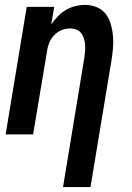

<svg xmlns="http://www.w3.org/2000/svg" viewBox="-20 -548 540 783"><path d="M237 215 324 -313Q326 -327 327 -340Q328 -353 327 -366Q326 -379 322 -391.5Q318 -404 310.5 -413.5Q303 -423 291 -427.5Q279 -432 266 -432Q248 -432 231 -425Q214 -418 201 -404.5Q188 -391 181 -374Q174 -357 172 -340L115 0H3L89 -520H201L189 -448Q201 -466 216 -481.5Q231 -497 249 -507.5Q267 -518 287 -523Q307 -528 327 -528Q352 -528 375 -518.5Q398 -509 412 -490Q426 -471 432.5 -447.5Q439 -424 441 -399Q443 -374 440.5 -348.5Q438 -323 434 -298L349 215Z"/></svg>

Font: Iosevka SS04 Oblique
Style: Bold
Weight: 700
Italic angle: -9°
Monospace: yes
Designer: Belleve Invis
Foundry: Belleve Invis
Version: Version 19.0.0; ttfautohint (v1.8.4)